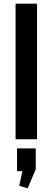

<svg xmlns="http://www.w3.org/2000/svg" viewBox="-20 -760 287 1048"><path d="M182 -740V0H65V-740ZM175 50V164L131 268L85 254L118 102L169 174H73V50Z"/></svg>

Font: Pathway Extreme Condensed SemiBold
Style: Regular
Weight: 600
Width: 3
Version: Version 1.001;gftools[0.9.26]